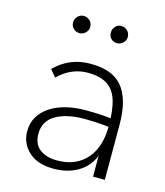

<svg xmlns="http://www.w3.org/2000/svg" viewBox="-102 -731 704 820"><g transform="rotate(15 250.0 -321.0)"><path d="M211 11Q139 11 100 -25.5Q61 -62 61 -115Q61 -151 77.5 -179Q94 -207 123.5 -226.5Q153 -246 193 -256Q233 -266 279 -266Q296 -266 315.5 -265.5Q335 -265 356.5 -263.5Q378 -262 399 -259L403 -221Q385 -224 364 -225.5Q343 -227 322.5 -228Q302 -229 285 -229Q244 -229 211.5 -221.5Q179 -214 156 -200Q133 -186 121.5 -165Q110 -144 110 -117Q110 -95 117 -78Q124 -61 138 -50Q152 -39 171.5 -33Q191 -27 217 -27Q259 -27 291.5 -41Q324 -55 346.5 -81Q369 -107 380.5 -143.5Q392 -180 392 -226Q392 -298 378 -341Q364 -384 332 -403.5Q300 -423 246 -423Q212 -423 179.5 -409.5Q147 -396 117 -367L91 -398Q123 -430 162 -446.5Q201 -463 248 -463Q294 -463 328.5 -451.5Q363 -440 386.5 -414Q410 -388 422.5 -345.5Q435 -303 435 -241V0H383V-92Q373 -67 356 -47.5Q339 -28 316.5 -15Q294 -2 267 4.5Q240 11 211 11ZM168 -577Q152 -577 141 -588Q130 -599 130 -614Q130 -630 141 -641.5Q152 -653 168 -653Q183 -653 194.5 -642Q206 -631 206 -614Q206 -599 194.5 -588Q183 -577 168 -577ZM334 -577Q318 -577 307.5 -587.5Q297 -598 297 -614Q297 -630 307.5 -641.5Q318 -653 334 -653Q349 -653 360.5 -642Q372 -631 372 -614Q372 -599 360.5 -588Q349 -577 334 -577Z"/></g></svg>

Font: Inconsolata Light
Style: Regular
Weight: 300
Designer: Raph Levien, Cyreal, Brenton Simpson
Foundry: Raph Levien, Cyreal, Google
Version: Version 3.001